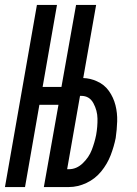

<svg xmlns="http://www.w3.org/2000/svg" viewBox="-32 -755 552 775"><path d="M-12 0 117 -735H198L140 -404H216L275 -735H356L304 -440Q333 -439 359 -427Q389 -414 407.5 -388Q426 -362 434 -330.5Q442 -299 441 -265.5Q440 -232 435 -198Q428 -163 414.5 -128Q401 -93 376.5 -63Q352 -33 317 -16.5Q282 0 246 0H145L204 -332H127L69 0ZM239 -72H246Q277 -72 302 -96Q327 -120 338.5 -150Q350 -180 356 -210Q362 -243 361.5 -276Q361 -309 345 -338.5Q329 -368 296 -368H291Z"/></svg>

Font: Iosevka SS08
Style: Italic
Weight: 400
Italic angle: -10°
Monospace: yes
Designer: Belleve Invis
Foundry: Belleve Invis
Version: 2.1.0; ttfautohint (v1.8.2)